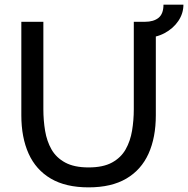

<svg xmlns="http://www.w3.org/2000/svg" viewBox="-20 -794 811 828"><path d="M362 14Q263.5 14 199.2 -23.8Q135 -61.5 103.5 -131.2Q72 -201 72 -297V-700H167V-323Q167 -275 174.5 -230Q182 -185 202.2 -149.5Q222.5 -114 261.2 -93Q300 -72 362 -72Q424.5 -72 463 -93Q501.5 -114 521.8 -149.8Q542 -185.5 549.5 -230.5Q557 -275.5 557 -323V-700H652V-297Q652 -201 620.5 -131.2Q589 -61.5 524.8 -23.8Q460.5 14 362 14ZM605 -631V-700Q642.5 -700 663.8 -717.2Q685 -734.5 685 -774H771Q771 -736 749 -703.5Q727 -671 689.5 -651Q652 -631 605 -631Z"/></svg>

Font: Cabin Resolve
Style: Regular-Resolve
Weight: 400
Designer: Pablo Impallari
Foundry: Pablo Impallari. http://www.impallari.com Igino Marini. http://www.ikern.com
Version: Version 3.001